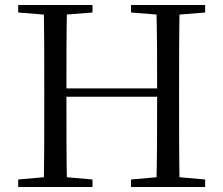

<svg xmlns="http://www.w3.org/2000/svg" viewBox="-20 -748 893 768"><path d="M52.8 0H349.9V-30.1L210.4 -42.1H189.7L52.8 -30.1ZM154.9 0H248.1C245.7 -111.5 245.7 -223.9 245.7 -367.4V-391.1C245.7 -504.5 245.7 -617.8 248.1 -728H154.9C157.1 -616.6 157.1 -504.3 157.1 -391.1V-336.8C157.1 -223.3 157.1 -110.8 154.9 0ZM201.8 -361H653.2V-394.3H201.8ZM504.1 0H800.6V-30.1L663.9 -42.1H642.6L504.1 -30.1ZM605.3 0H698.6C696.3 -111.5 696.3 -223.9 696.3 -336.8V-391.1C696.3 -504.5 696.3 -617.8 698.6 -728H605.3C608.5 -616.6 608.5 -504.3 608.5 -391.1V-367.4C608.5 -223.3 608.5 -110.8 605.3 0ZM52.8 -698 189.7 -686.9H210.4L349.9 -698V-728H52.8ZM504.1 -698 642.6 -686.9H663.9L800.6 -698V-728H504.1Z"/></svg>

Font: Source Han Serif TW VF
Style: Regular
Weight: 250
Designer: Ryoko NISHIZUKA 西塚涼子 (kana & ideographs); Frank Grießhammer (Latin, Greek & Cyrillic); Wenlong ZHANG 张文龙 (bopomofo); San
Foundry: Adobe
Version: Version 2.002;hotconv 1.1.0;makeotfexe 2.6.0